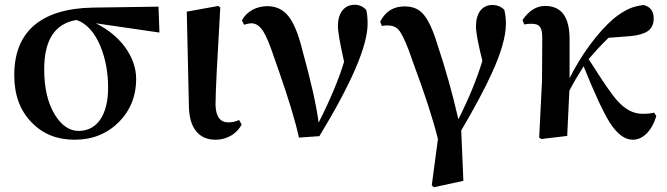

<svg xmlns="http://www.w3.org/2000/svg" viewBox="-20 -572 2806 808"><path d="M294 16C369 16 431 -9 481 -59C529 -108 553 -168 553 -239C553 -288 536 -334 503 -378C472 -418 432 -450 383 -474L651 -435L647 -544L370 -540C260 -538 177 -512 121 -463C67 -415 40 -346 40 -256C40 -173 64 -107 113 -57C160 -8 220 16 294 16ZM211 -89C181 -138 166 -201 166 -280C166 -404 211 -473 302 -488C343 -474 377 -438 402 -379C424 -326 435 -267 435 -203C435 -88 388 -21 311 -21C272 -21 239 -44 211 -89Z M887 16C912 16 936 9 957 -4C975 -16 988 -31 997 -48L986 -67C971 -60 956 -57 941 -57C906 -57 888 -82 887 -132C887 -183 894 -319 907 -540L899 -547L766 -523L775 -124C776 -78 786 -43 806 -19C825 4 852 16 887 16Z M1324 1C1459 -221 1527 -379 1527 -472C1527 -497 1525 -516 1521 -531C1507 -545 1491 -552 1473 -552C1428 -552 1402 -517 1402 -462C1402 -439 1411 -389 1428 -312C1406 -239 1370 -153 1321 -56C1311 -131 1288 -232 1253 -359C1236 -428 1216 -477 1193 -505C1171 -532 1142 -546 1105 -546C1083 -546 1062 -541 1043 -531C1023 -520 1008 -505 998 -486L1007 -468C1020 -472 1031 -474 1038 -474C1057 -474 1073 -463 1088 -440C1101 -419 1117 -381 1135 -326C1139 -315 1145 -298 1153 -275C1194 -157 1223 -63 1238 7Z M1930 189 1921 -23C1977 -118 2019 -197 2048 -260C2089 -349 2109 -419 2109 -472C2109 -493 2107 -513 2102 -531C2089 -544 2072 -551 2052 -551C2009 -551 1983 -517 1983 -461C1983 -436 1992 -388 2010 -316C1986 -237 1952 -155 1909 -70C1884 -180 1854 -285 1821 -384C1801 -450 1780 -494 1757 -517C1739 -536 1714 -545 1682 -545C1636 -545 1602 -524 1580 -481L1587 -462C1590 -464 1598 -465 1610 -465C1631 -465 1646 -459 1657 -447C1669 -434 1683 -405 1700 -361C1704 -349 1711 -329 1721 -302C1768 -176 1802 -71 1823 13L1797 208L1806 216Z M2643 16C2663 16 2682 8 2699 -8C2718 -26 2732 -51 2742 -83L2733 -98C2721 -95 2705 -93 2684 -93C2647 -93 2613 -110 2581 -145C2559 -168 2522 -221 2471 -302C2465 -311 2460 -318 2457 -323C2486 -357 2514 -387 2541 -413L2633 -420C2666 -423 2690 -430 2706 -441C2723 -453 2731 -471 2731 -494C2731 -525 2717 -544 2688 -551C2665 -548 2645 -543 2627 -535C2608 -526 2586 -513 2563 -494C2498 -439 2426 -342 2377 -243V-407C2377 -500 2343 -547 2274 -547C2237 -547 2206 -527 2179 -488L2186 -469C2193 -471 2204 -472 2217 -472C2252 -472 2263 -456 2262 -407L2261 -231L2249 7L2258 13L2367 0C2369 -47 2372 -111 2376 -190C2393 -223 2413 -257 2436 -293C2483 -176 2520 -98 2545 -58C2576 -9 2608 16 2643 16Z"/></svg>

Font: AllPunType Bold
Style: Regular
Weight: 700
Version: 1.0